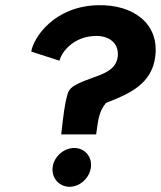

<svg xmlns="http://www.w3.org/2000/svg" viewBox="-20 -717 618 737"><path d="M349 -201C358 -266 361 -290 387 -322C484 -359 563 -398 576 -500C592 -627 491 -700 357 -697C188 -694 108 -572 100 -519L208 -484C220 -526 267 -572 332 -578C388 -585 438 -559 432 -500C424 -432 343 -428 278 -395C257 -385 243 -373 239 -354C228 -318 223 -272 215 -201ZM182 -75C177 -34 207 0 247 0C287 0 324 -34 329 -75C334 -116 305 -149 265 -149C225 -149 187 -116 182 -75Z"/></svg>

Font: Bluebird
Style: ExtObl
Weight: 400
Designer: Jasper
Foundry: Cannot Into Space Fonts
Version: Version 0.98